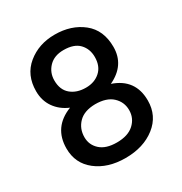

<svg xmlns="http://www.w3.org/2000/svg" viewBox="-159 -780 857 906"><g transform="rotate(-30 269.0 -327.0)"><path d="M492 -174Q492 -91 428 -41Q364 9 266 9Q170 9 108 -39.5Q46 -88 46 -169Q46 -285 157 -328Q110 -348 83.5 -386Q57 -424 57 -475Q57 -563 118 -613Q179 -663 266 -663Q356 -663 417 -614.5Q478 -566 478 -474Q478 -375 380 -329Q492 -291 492 -174ZM146 -173Q146 -131 177 -103Q208 -75 267 -75Q328 -75 360.5 -105Q393 -135 393 -179Q393 -223 361 -253Q329 -283 267 -283Q207 -282 176.5 -250.5Q146 -219 146 -173ZM157 -476Q157 -425 188.5 -398.5Q220 -372 270 -372Q317 -372 347.5 -399.5Q378 -427 378 -477Q378 -521 350.5 -550Q323 -579 266 -579Q215 -579 186 -549Q157 -519 157 -476Z"/></g></svg>

Font: Hind Siliguri Medium
Style: Regular
Weight: 500
Designer: Jyotish Sonowal
Foundry: Indian Type Foundry
Version: Version 1.001;PS 1.0;hotconv 1.0.86;makeotf.lib2.5.63406; tt